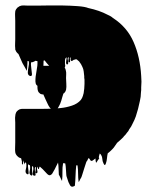

<svg xmlns="http://www.w3.org/2000/svg" viewBox="-20 -592 577 718"><path d="M508 -308Q509 -294 509 -286.5Q509 -279 508 -265V-255Q508 -253 507.5 -250.5Q507 -248 507 -245Q507 -238 506 -230Q505 -222 503 -214Q497 -184 488 -157Q483 -143 477 -132Q474 -125 470.5 -119Q467 -113 463 -108L460 -102Q456 -98 455 -96Q451 -90 449 -88L443 -82Q443 -81 441.5 -79.5Q440 -78 440 -78Q435 -73 429.5 -68Q424 -63 418 -58Q414 -53 410 -46.5Q406 -40 401 -35L395 -29L386 -21Q387 -22 384.5 -20Q382 -18 383 -19Q381 -11 380 0Q379 11 376 19Q374 25 372 25Q370 25 369 22.5Q368 20 367 19Q363 11 362.5 2Q362 -7 357 -14Q356 -15 355.5 -16Q355 -17 353 -18Q349 -5 349.5 -3Q350 -1 351 -1Q352 -1 347 6Q345 8 343 12Q342 13 341 15Q340 17 339 16Q338 12 337.5 8.5Q337 5 337 1Q336 1 335.5 1.5Q335 2 335 2Q333 4 331 5Q329 6 327 8Q320 13 316 4Q315 3 314.5 2Q314 1 313 0Q313 -1 312.5 -1Q312 -1 312 -1Q310 1 310 1Q310 2 309.5 2.5Q309 3 309 3Q309 4 308.5 4Q308 4 308 5Q307 7 306 9Q305 11 303 13Q299 24 295.5 36Q292 48 288 60Q286 67 284.5 70.5Q283 74 279 80Q278 82 276.5 85.5Q275 89 274 88Q272 73 272 57.5Q272 42 270 27Q269 26 267 26Q265 26 265 28Q263 46 262.5 64.5Q262 83 260 102Q260 103 256.5 104.5Q253 106 252 106Q245 107 241.5 100Q238 93 236 89Q235 85 231.5 75.5Q228 66 228 63Q227 52 226.5 40.5Q226 29 224 19Q221 19 218.5 18.5Q216 18 216 18Q213 34 213.5 50.5Q214 67 212 84Q212 86 210.5 82Q209 78 208 77Q208 76 204 68.5Q200 61 200 61Q199 50 199 38.5Q199 27 197 16Q196 17 196 17.5Q196 18 196 18Q192 25 188.5 33Q185 41 180 49Q178 53 175.5 57Q173 61 168 63Q163 65 156 58Q152 54 148 49.5Q144 45 140 41Q133 34 129 31Q127 32 126.5 36Q126 40 124 40Q122 41 121.5 35.5Q121 30 120 32Q117 37 119.5 46Q122 55 116 56Q112 57 112.5 50Q113 43 114 36.5Q115 30 112 33Q109 37 110.5 45Q112 53 113 59.5Q114 66 108 65Q100 64 103 52Q106 40 104 32Q104 31 102 30Q100 29 100 30Q99 35 100 44Q101 53 101 59.5Q101 66 96 64Q88 59 91 47.5Q94 36 92 27Q92 25 89 25Q88 24 86.5 23Q85 22 85 23Q84 29 85.5 38.5Q87 48 87 55Q87 62 81 59Q73 54 76.5 41.5Q80 29 78 19Q78 17 76.5 16Q75 15 74 16L71 23Q71 20 70 16.5Q69 13 67 9Q66 5 66.5 13Q67 21 64 23Q62 24 62 19.5Q62 15 62 12L59 0Q53 -2 51 -3L45 -8Q38 -15 37 -23Q36 -31 36.5 -40.5Q37 -50 37 -59V-134Q37 -139 36.5 -145.5Q36 -152 37 -158Q37 -165 41 -173Q44 -177 48 -180Q49 -181 53 -183Q59 -185 64 -185H143Q157 -185 174 -185.5Q191 -186 207 -188Q228 -190 249 -197Q270 -204 282 -218L286 -224V-225Q287 -225 287 -225.5Q287 -226 287 -226Q289 -230 290 -233.5Q291 -237 292 -241Q292 -240 292.5 -242.5Q293 -245 293 -245Q293 -247 293.5 -249Q294 -251 294 -253L295 -260Q296 -271 296 -278.5Q296 -286 296 -294Q295 -298 295 -301Q295 -304 295 -307Q294 -316 293 -325Q292 -334 288 -342Q284 -352 276 -362Q275 -363 274 -364Q273 -365 271 -366Q271 -367 268 -369Q265 -371 264 -371Q263 -371 261.5 -369.5Q260 -368 258 -369H257L251 -365Q250 -365 249 -364Q248 -363 247 -364L246 -365Q243 -367 244 -371Q245 -375 243 -378Q240 -376 242 -366V-361Q242 -359 239 -359Q235 -359 235.5 -365.5Q236 -372 237 -376Q237 -378 235 -378Q234 -377 234 -376Q234 -375 233 -374Q233 -369 234 -366Q234 -364 234.5 -361.5Q235 -359 235 -357Q235 -351 231 -351Q229 -351 229 -352Q227 -354 227 -358.5Q227 -363 228 -367Q228 -369 228.5 -371.5Q229 -374 229 -375Q229 -377 228.5 -377.5Q228 -378 225 -374Q223 -370 223 -365.5Q223 -361 223 -353Q225 -345 223 -342Q223 -339 221 -339Q220 -336 217.5 -334Q215 -332 213 -330Q212 -329 209 -326.5Q206 -324 207 -325Q203 -321 199 -320Q194 -319 190 -322.5Q186 -326 183 -329Q179 -333 177 -334Q161 -347 147 -366Q144 -366 143 -365Q142 -343 141.5 -320.5Q141 -298 139 -275Q139 -273 134.5 -271Q130 -269 128 -269Q113 -270 112.5 -287Q112 -304 116.5 -326Q121 -348 120 -363Q120 -364 116 -364Q114 -364 113 -365Q107 -361 103 -360Q102 -360 101.5 -359.5Q101 -359 99 -359Q96 -359 96 -359Q95 -351 97 -337.5Q99 -324 99.5 -315Q100 -306 92 -308Q84 -311 84 -320.5Q84 -330 86.5 -341.5Q89 -353 88 -362Q88 -363 86.5 -363Q85 -363 84 -364Q84 -364 83.5 -364Q83 -364 83 -365Q82 -355 82 -346Q82 -337 80 -328Q79 -327 78 -330.5Q77 -334 76 -335L64 -356Q60 -364 56.5 -373Q53 -382 49 -390Q45 -393 42 -397Q41 -398 41 -398.5Q41 -399 40 -400L37 -407V-411Q36 -420 36.5 -429Q37 -438 37 -445V-514Q37 -522 36.5 -531Q36 -540 37 -549Q37 -551 38 -553Q39 -554 39 -555Q39 -556 40 -557Q42 -559 43.5 -561.5Q45 -564 49 -566Q52 -569 57 -570Q58 -571 60 -571Q66 -572 72 -571.5Q78 -571 84 -571H120Q131 -571 157 -571.5Q183 -572 213.5 -571.5Q244 -571 271 -569Q298 -567 310 -562Q352 -553 382 -537Q396 -531 402 -525Q455 -491 479.5 -435Q504 -379 508 -308ZM227 -300Q227 -290 228 -278.5Q229 -267 227 -256Q225 -249 221 -245Q221 -245 220.5 -245Q220 -245 220 -244Q219 -244 217 -242Q215 -236 213 -229Q211 -222 209 -215Q208 -212 207 -209.5Q206 -207 205 -204Q201 -195 193.5 -183Q186 -171 174 -181Q168 -187 166 -190Q161 -197 158 -204Q154 -212 150 -221Q146 -230 142 -239H137Q136 -240 134.5 -240Q133 -240 131 -241Q124 -246 122 -252Q120 -258 120 -265V-308Q120 -313 119.5 -318Q119 -323 120 -328Q122 -337 127 -341L132 -344Q137 -346 139.5 -346Q142 -346 146 -346H205Q223 -346 226 -329Q228 -322 227.5 -314.5Q227 -307 227 -300Z"/></svg>

Font: Rubik Wet Paint
Style: Regular
Weight: 400
Designer: Hubert and Fischer, NaN
Foundry: Hubert and Fischer, NaN
Version: Version 2.200